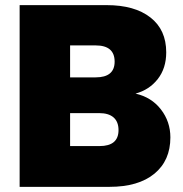

<svg xmlns="http://www.w3.org/2000/svg" viewBox="-20 -725 711 745"><path d="M439.9 -220.2Q439.9 -252.4 420.7 -269.3Q401.4 -286.1 365.2 -286.1H252V-158.2H366.2Q439.9 -158.2 439.9 -220.2ZM424.8 -485.8Q424.8 -548.8 351.1 -548.8H252V-424.8H351.1Q424.8 -424.8 424.8 -485.8ZM641.1 -191.9Q641.1 -102.1 579.1 -51Q517.1 0 404.8 0H56.2V-705.1H394Q502.4 -705.1 563.7 -657.2Q625 -609.4 625 -522Q625 -460.4 592.3 -418.5Q559.6 -376.5 505.9 -361.8Q567.9 -347.7 604.5 -300.3Q641.1 -252.9 641.1 -191.9Z"/></svg>

Font: Poppins ExtraBold
Style: Regular
Weight: 800
Designer: Ninad Kale (Devanagari), Jonny Pinhorn (Latin)
Foundry: Indian Type Foundry
Version: Version 3.200;PS 1.000;hotconv 16.6.54;makeotf.lib2.5.65590